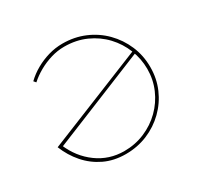

<svg xmlns="http://www.w3.org/2000/svg" viewBox="-153 -893 1117 1083"><g transform="rotate(-30 406.0 -351.5)"><path d="M374 -711Q451 -711 517 -683Q583 -655 632.5 -605Q682 -555 710 -489.5Q738 -424 738 -349Q738 -274 710 -209.5Q682 -145 632 -96Q582 -47 516 -19.5Q450 8 374 8Q297 8 235.5 -21.5Q174 -51 129.5 -102Q85 -153 59 -218L699 -477L706 -460L77 -204L84 -216Q123 -123 200 -67Q277 -11 375 -11Q446 -11 508.5 -37.5Q571 -64 618 -110.5Q665 -157 691.5 -218Q718 -279 718 -348Q718 -414 693.5 -475.5Q669 -537 623.5 -585.5Q578 -634 514.5 -662.5Q451 -691 374 -691Q330 -691 287 -678Q244 -665 206 -643.5Q168 -622 138 -595L126 -609Q158 -640 198 -662.5Q238 -685 282.5 -698Q327 -711 374 -711Z"/></g></svg>

Font: Josefin Sans Thin Thin
Style: Regular
Weight: 250
Version: Version 2.001